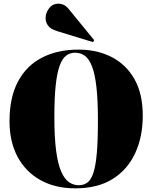

<svg xmlns="http://www.w3.org/2000/svg" viewBox="-20 -1015 832 1049"><path d="M392 14Q282 14 201 -31Q120 -76 76 -158.5Q32 -241 32 -352Q32 -483 78.5 -570Q125 -657 210 -700.5Q295 -744 409 -744Q511 -744 590.5 -703Q670 -662 715 -582Q760 -502 760 -383Q760 -267 718 -177Q676 -87 594.5 -36.5Q513 14 392 14ZM410 -3Q438 -3 458 -18Q478 -33 490.5 -71.5Q503 -110 509 -178.5Q515 -247 515 -355Q515 -466 507 -538Q499 -610 483 -651.5Q467 -693 444 -710Q421 -727 390 -727Q363 -727 342 -711.5Q321 -696 306.5 -657.5Q292 -619 284.5 -550.5Q277 -482 277 -377Q277 -265 286.5 -192.5Q296 -120 314 -78.5Q332 -37 356.5 -20Q381 -3 410 -3ZM488 -785 292 -845Q256 -856 242.5 -875Q229 -894 229 -916Q229 -944 248 -969.5Q267 -995 301 -995Q314 -995 328 -988.5Q342 -982 356 -965L495 -795Z"/></svg>

Font: Display Black
Style: Regular
Weight: 900
Designer: Latin by Veronika Burian and Jose Scaglione. Greek by Irene Vlachou. Cyrillic by Vera Evstafieva.
Foundry: TypeTogether
Version: Version 3.002